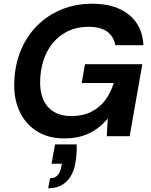

<svg xmlns="http://www.w3.org/2000/svg" viewBox="-20 -732 814 1032"><path d="M325 12Q238 12 176 -28Q114 -68 83 -138Q52 -208 57 -297Q61 -389 93.5 -465Q126 -541 181.5 -596Q237 -651 312 -681.5Q387 -712 476 -712Q600 -712 673 -653Q746 -594 751 -489H600Q592 -535 556.5 -561.5Q521 -588 456 -588Q381 -588 323.5 -552.5Q266 -517 233 -453.5Q200 -390 196 -305Q193 -244 211.5 -199.5Q230 -155 269 -131.5Q308 -108 363 -108Q424 -108 469.5 -130.5Q515 -153 545.5 -193.5Q576 -234 591 -286H419L437 -387H745L677 0H554L559 -94H558Q531 -61 496.5 -37Q462 -13 420 -0.5Q378 12 325 12ZM239 280 249 226Q275 226 289.5 210.5Q304 195 310 163L312 148H257L276 44H392Q393 71 391 96.5Q389 122 385 145Q374 208 337 244Q300 280 239 280Z"/></svg>

Font: DM Sans 28pt
Style: Bold Italic
Weight: 700
Italic angle: -10°
Version: Version 4.004;gftools[0.9.30]